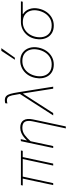

<svg xmlns="http://www.w3.org/2000/svg" viewBox="935 -1769 1028 2938"><g transform="rotate(-90 1449.0 -300.0)"><path d="M85.5 0Q97.5 -56.5 109.2 -110.2Q121 -164 133.5 -223L143.5 -271Q155 -324 165.2 -371.8Q175.5 -419.5 185.5 -466H79.5L85.5 -494H615.5L609.5 -466H514.5L455.5 -191Q446 -146 435.5 -97.5Q425 -49 414.5 0H384.5Q393 -38.5 404.2 -91.5Q415.5 -144.5 427.5 -200Q439.5 -256 453 -318.8Q466.5 -381.5 484.5 -466H215.5Q206.5 -423.5 197.2 -380.8Q188 -338 177.5 -289L163.5 -223Q151 -164.5 139.2 -110.5Q127.5 -56.5 115.5 0Z M953 194Q963.5 144.5 977.8 78.2Q992 12 1007.5 -62Q1020.5 -123.5 1034.2 -187.5Q1048 -251.5 1061 -313Q1077.5 -390.5 1055.5 -431.2Q1033.5 -472 963 -472Q901 -472 851.5 -435.2Q802 -398.5 757 -346L730.5 -222Q717.5 -160.5 706.2 -108.5Q695 -56.5 683 0H653Q665 -56.5 676.2 -108.8Q687.5 -161 700 -221L710.5 -271Q720 -315.5 732.2 -373.2Q744.5 -431 758 -494L789 -497L769 -406H774Q790.5 -424.5 818.5 -447.5Q846.5 -470.5 883.8 -487.2Q921 -504 965 -504Q1046 -504 1078 -452.8Q1110 -401.5 1090.5 -310Q1079.5 -257.5 1070.2 -214Q1061 -170.5 1054 -139L1035.5 -52Q1023 7.5 1009.8 69Q996.5 130.5 983.5 192Z M1152 0Q1195.5 -67.5 1242.5 -140.5Q1289.5 -213.5 1333 -281Q1368.5 -336 1406.5 -395Q1444.5 -454 1480 -509.5Q1468.5 -586 1458.5 -629.2Q1448.5 -672.5 1431.5 -690.2Q1414.5 -708 1381 -708Q1376.5 -708 1362.2 -706.5Q1348 -705 1335 -700.5L1338.5 -734Q1350 -736.5 1361.2 -738.2Q1372.5 -740 1383 -740Q1425 -740 1447.5 -718.5Q1470 -697 1482.5 -652.2Q1495 -607.5 1506 -536.5L1546.5 -282.5Q1557 -218.5 1564.5 -170.8Q1572 -123 1578.5 -82.8Q1585 -42.5 1591.5 0H1561Q1550 -69.5 1539.2 -138.8Q1528.5 -208 1517 -279L1488.5 -459H1482.5L1364.5 -275.5Q1319 -204.5 1274.8 -135.5Q1230.5 -66.5 1187.5 0Z M1931 9Q1869.5 9 1825.5 -14.2Q1781.5 -37.5 1755.8 -77.5Q1730 -117.5 1722.5 -168Q1715 -218.5 1726 -273Q1741 -346.5 1780.2 -398.2Q1819.5 -450 1873 -477Q1926.5 -504 1985 -504Q2065 -504 2116 -464.5Q2167 -425 2186 -360.8Q2205 -296.5 2189 -222Q2174.5 -154 2138 -102Q2101.5 -50 2048.5 -20.5Q1995.5 9 1931 9ZM1933 -23Q1994 -23 2040.2 -50.5Q2086.5 -78 2116.2 -124.5Q2146 -171 2158 -228Q2172.5 -296 2157 -351.2Q2141.5 -406.5 2098 -439.2Q2054.5 -472 1985 -472Q1924.5 -472 1877.5 -445.2Q1830.5 -418.5 1799.8 -372Q1769 -325.5 1757 -267Q1743.5 -202.5 1757.8 -146.8Q1772 -91 1815.5 -57Q1859 -23 1933 -23ZM2003.5 -586Q2038.5 -639 2072.5 -690.5Q2106.5 -742 2140 -793L2181 -794Q2144.5 -742 2108.2 -690.5Q2072 -639 2035 -587Z M2528 9Q2466.5 9 2422.5 -14.2Q2378.5 -37.5 2352.8 -77.5Q2327 -117.5 2319.5 -168Q2312 -218.5 2323 -273Q2337.5 -343 2376.2 -392.5Q2415 -442 2468.5 -468Q2522 -494 2580.5 -494H2897.5L2891.5 -466H2705.5L2704.5 -460Q2759.5 -425 2780.8 -360.5Q2802 -296 2786 -222Q2771.5 -154 2735 -102Q2698.5 -50 2645.5 -20.5Q2592.5 9 2528 9ZM2530 -23Q2591 -23 2637 -50.5Q2683 -78 2713 -124.5Q2743 -171 2755 -228Q2769 -292.5 2753.2 -346.5Q2737.5 -400.5 2694 -432.8Q2650.5 -465 2581 -465Q2520.5 -465 2473.5 -438.5Q2426.5 -412 2396 -367Q2365.5 -322 2354 -267Q2340.5 -202.5 2354.8 -146.8Q2369 -91 2412.5 -57Q2456 -23 2530 -23Z"/></g></svg>

Font: Commissioner Thin
Style: Italic
Weight: 100
Italic angle: -12°
Designer: Kostas Bartsokas
Foundry: Kostas Bartsokas
Version: Version 1.000; ttfautohint (v1.8.3)